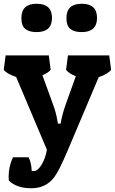

<svg xmlns="http://www.w3.org/2000/svg" viewBox="-22 -795 612 1023"><path d="M161 116Q179 116 199.5 82.5Q220 49 228 3L64 -385Q15 -401 -2 -423L8 -500H238L248 -423Q235 -407 204 -394L259 -243Q277 -196 284 -150L287 -136H301Q309 -186 329 -241L382 -389Q345 -403 330 -423L340 -500H560L570 -423Q552 -400 504 -384L339 6Q292 117 267 149Q223 208 144.5 208Q66 208 25 167Q24 157 24 147Q24 92 47 43H130Q145 70 147 116ZM92 -699Q92 -775 173.5 -775Q255 -775 255 -699.5Q255 -624 173 -624Q133 -624 112.5 -641Q92 -658 92 -699ZM332 -699Q332 -775 413.5 -775Q495 -775 495 -699.5Q495 -624 413 -624Q373 -624 352.5 -641Q332 -658 332 -699Z"/></svg>

Font: Patua One
Style: Regular
Weight: 400
Designer: luciano Vergara
Foundry: Luciano Vergara
Version: Version 1.002